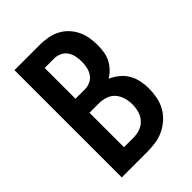

<svg xmlns="http://www.w3.org/2000/svg" viewBox="-215 -832 930 930"><g transform="rotate(-45 250.0 -367.5)"><path d="M59 0V-735H235Q261 -735 287.5 -730Q314 -725 337.5 -713Q361 -701 379.5 -681.5Q398 -662 409.5 -638.5Q421 -615 425.5 -588.5Q430 -562 430 -536Q430 -513 426.5 -490.5Q423 -468 413 -448Q403 -428 387.5 -411.5Q372 -395 352 -383Q377 -372 398 -355Q419 -338 432.5 -315Q446 -292 451.5 -265.5Q457 -239 457 -212Q457 -183 451.5 -154Q446 -125 432 -99.5Q418 -74 396 -54Q374 -34 348 -21.5Q322 -9 293 -4.5Q264 0 235 0ZM170 -428H235Q254 -428 272 -436.5Q290 -445 300.5 -461Q311 -477 315 -496Q319 -515 319 -534Q319 -553 315 -572Q311 -591 300.5 -606.5Q290 -622 272 -630.5Q254 -639 235 -639H170ZM170 -96H235Q258 -96 280 -103.5Q302 -111 317.5 -128Q333 -145 339.5 -168Q346 -191 346 -214Q346 -237 339.5 -259.5Q333 -282 318 -299.5Q303 -317 280.5 -324.5Q258 -332 235 -332H170Z"/></g></svg>

Font: Iosevka SS04
Style: Bold
Weight: 700
Monospace: yes
Designer: Belleve Invis
Foundry: Belleve Invis
Version: Version 19.0.0; ttfautohint (v1.8.4)